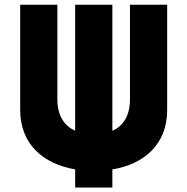

<svg xmlns="http://www.w3.org/2000/svg" viewBox="-20 -730 805 825"><path d="M698.3 -709.7H538.5V-304.2C538.5 -228.5 506.5 -187.4 462.8 -167.9V-709.7H303V-168.3C259.1 -188 226.5 -229 226.5 -304.3V-709.7H66.7V-257.5C66.7 -111.3 165.2 -25.6 303 -2.2V75.7H462.8V-2C600.9 -24.9 698.3 -110.8 698.3 -257.5Z"/></svg>

Font: Sztylet
Style: Bd
Weight: 700
Foundry: Cannot Into Space Fonts, PlusOne Fonts
Version: Version 0.12